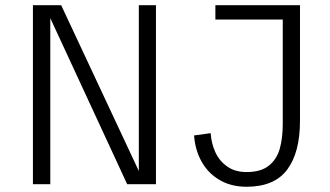

<svg xmlns="http://www.w3.org/2000/svg" viewBox="-20 -710 1272 740"><path d="M106.9 0V-689.9H215.8L515.1 -50.8V-689.9H581.1V0H470.2L173.8 -640.1V0ZM728 -188 792 -196.8Q794.4 -157.7 809.8 -123.8Q825.2 -89.8 855.5 -68.4Q885.7 -46.9 930.2 -46.9Q985.4 -46.9 1016.1 -71.5Q1046.9 -96.2 1058.3 -137Q1069.8 -177.7 1069.8 -233.9V-634.8H810.1V-689.9H1136.2V-244.1Q1136.2 -122.1 1086.9 -56.2Q1037.6 9.8 930.2 9.8Q870.6 9.8 826.2 -16.4Q781.7 -42.5 756.8 -87.4Q731.9 -132.3 728 -188Z"/></svg>

Font: Acari Sans Light
Style: Regular
Weight: 300
Designer: Alfredo Marco Pradil and Stefan Peev
Foundry: Hanken Design Co.
Version: Version 1.045;January 11, 2019;FontCreator 11.5.0.2425 64-bi